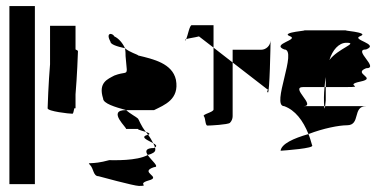

<svg xmlns="http://www.w3.org/2000/svg" viewBox="-20 -795 1266 633"><path d="M11 -188H95V-775H11Z M137 -438C137 -428 208 -420 219 -420C221 -420 223 -427 225 -438H229V-484C234 -542 237 -620 237 -626C237 -628 234 -630 229 -632V-710H145V-583C140 -525 137 -444 137 -438Z M277 -251C289 -239 287 -214 305 -214C305 -214 422 -182 438 -182C476 -182 429 -188 470 -200C516 -212 436 -227 488 -244C508 -244 479 -266 467 -284C431 -264 355 -267 340 -267C279 -250 265 -263 277 -251ZM320 -470C320 -454 359 -442 396 -432H488C522 -449 572 -467 560 -532C548 -586 486 -600 436 -612C433 -616 408 -622 392 -636C394 -626 394 -617 394 -610L398 -566C398 -549 391 -559 357 -546C335 -534 303 -523 320 -470ZM344 -658C344 -649 364 -642 392 -636C385 -652 372 -668 357 -675C351 -687 327 -689 344 -658ZM395 -370H438C429 -370 440 -366 461 -360C444 -381 438 -401 435 -404C429 -410 410 -419 396 -432H395C330 -432 403 -370 395 -370ZM461 -360C463 -357 466 -354 468 -351H470C476 -354 471 -357 461 -360ZM467 -284C483 -288 492 -294 492 -301C492 -303 492 -306 491 -309C490 -308 489 -308 488 -307C459 -307 459 -296 467 -284ZM468 -351C439 -343 467 -333 485 -323C481 -331 475 -342 468 -351ZM485 -323C488 -318 490 -313 491 -309C499 -314 494 -318 485 -323Z M590 -662C591 -661 593 -663 594 -666C591 -665 589 -663 590 -662ZM594 -666C602 -669 621 -671 636 -675L684 -638V-712H612C605 -712 599 -678 594 -666ZM652 -412C658 -406 656 -381 664 -381C673 -381 731 -384 738 -390C744 -396 747 -404 747 -412V-589L684 -638V-434C684 -425 646 -418 652 -412ZM747 -589 862 -500C870 -500 856 -497 863 -490C869 -484 872 -647 872 -661C871 -644 857 -631 841 -631H747ZM872 -661V-662Z M905 -298C919 -299 1019 -306 1009 -316C1005 -329 1002 -341 997 -353C948 -339 908 -321 905 -298ZM917 -445C953 -432 979 -398 997 -353C1046 -372 1098 -382 1124 -382C1170 -382 1141 -445 1187 -445H1052C1051 -437 1050 -433 1049 -445H980C1025 -445 934 -508 980 -508H1050C1051 -519 1052 -530 1054 -541V-508H1124C1187 -508 1111 -514 1168 -526C1226 -538 1141 -552 1187 -570C1233 -570 1141 -632 1187 -632C1233 -650 1135 -664 1168 -676C1202 -689 1096 -695 1124 -695H980C1008 -695 902 -689 935 -676C969 -664 872 -650 917 -632C963 -632 872 -445 917 -445ZM1048 -474C1048 -460 1048 -451 1049 -445H1052C1053 -453 1054 -464 1054 -464V-508H1050C1049 -496 1048 -485 1048 -474ZM1066 -597C1076 -630 1097 -654 1122 -654C1164 -654 1094 -635 1066 -597Z"/></svg>

Font: bitstorm
Style: maxcn
Weight: 400
Version: Version 0.2